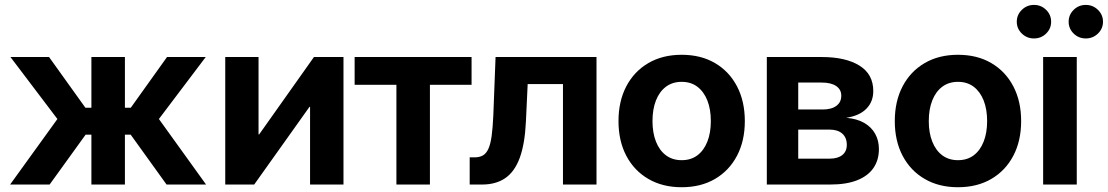

<svg xmlns="http://www.w3.org/2000/svg" viewBox="-20 -766 4599 797"><path d="M22 0 218.3 -272 23.4 -529.3H183.6L334.5 -318.8H359.4V-529.3H498.5V-318.8H522.9L673.3 -529.3H834L639.6 -272L835.4 0H671.4L522.5 -207H498.5V0H359.4V-207H335.4L186 0Z M1405.8 0H1267.1V-322.3H1264.6L1035.2 0H915V-529.3H1053.2V-208H1055.7L1283.2 -529.3H1405.8Z M1625.5 0V-414.1H1452.1V-529.3H1937.5V-414.1H1764.6V0Z M1929.7 0V-112.8H1950.2Q1970.7 -112.8 1984.6 -120.8Q1998.5 -128.9 2007.3 -148.2Q2016.1 -167.5 2020.8 -201.2Q2025.4 -234.9 2027.8 -287.1L2037.1 -529.3H2456.1V0H2316.9V-417H2170.4L2163.1 -261.7Q2158.7 -168.5 2137.5 -110.8Q2116.2 -53.2 2077.4 -26.6Q2038.6 0 1981.4 0Z M2809.6 11.2Q2730.5 11.2 2671.4 -23.2Q2612.3 -57.6 2579.8 -119.4Q2547.4 -181.2 2547.4 -263.2Q2547.4 -345.7 2579.8 -407.7Q2612.3 -469.7 2671.4 -504.2Q2730.5 -538.6 2809.6 -538.6Q2889.2 -538.6 2948 -504.2Q3006.8 -469.7 3039.3 -407.7Q3071.8 -345.7 3071.8 -263.2Q3071.8 -181.2 3039.3 -119.4Q3006.8 -57.6 2948 -23.2Q2889.2 11.2 2809.6 11.2ZM2809.6 -101.1Q2848.1 -101.1 2875 -121.3Q2901.9 -141.6 2916.3 -178.2Q2930.7 -214.8 2930.7 -263.2Q2930.7 -312.5 2916.3 -348.9Q2901.9 -385.3 2875 -405.8Q2848.1 -426.3 2809.6 -426.3Q2771.5 -426.3 2744.4 -406Q2717.3 -385.7 2702.9 -349.1Q2688.5 -312.5 2688.5 -263.2Q2688.5 -214.8 2702.9 -178.2Q2717.3 -141.6 2744.4 -121.3Q2771.5 -101.1 2809.6 -101.1Z M3163.1 0V-529.3H3391.1Q3490.2 -529.3 3547.6 -493.7Q3605 -458 3605 -388.2Q3605 -343.8 3576.4 -314.7Q3547.9 -285.6 3492.7 -276.9Q3536.6 -273.4 3566.9 -256.1Q3597.2 -238.8 3612.8 -210.7Q3628.4 -182.6 3628.4 -147.5Q3628.4 -101.6 3605.7 -68.6Q3583 -35.6 3538.1 -17.8Q3493.2 0 3426.8 0ZM3293.5 -107.4H3423.8Q3457.5 -107.4 3476.3 -122.3Q3495.1 -137.2 3495.1 -164.6Q3495.1 -194.8 3476.3 -211.4Q3457.5 -228 3423.8 -228H3293.5ZM3293.5 -311.5H3395Q3431.6 -311.5 3451.9 -326.7Q3472.2 -341.8 3472.2 -368.7Q3472.2 -394.5 3450.9 -408.9Q3429.7 -423.3 3391.1 -423.3H3293.5Z M3956.5 11.2Q3877.4 11.2 3818.4 -23.2Q3759.3 -57.6 3726.8 -119.4Q3694.3 -181.2 3694.3 -263.2Q3694.3 -345.7 3726.8 -407.7Q3759.3 -469.7 3818.4 -504.2Q3877.4 -538.6 3956.5 -538.6Q4036.1 -538.6 4095 -504.2Q4153.8 -469.7 4186.3 -407.7Q4218.8 -345.7 4218.8 -263.2Q4218.8 -181.2 4186.3 -119.4Q4153.8 -57.6 4095 -23.2Q4036.1 11.2 3956.5 11.2ZM3956.5 -101.1Q3995.1 -101.1 4022 -121.3Q4048.8 -141.6 4063.2 -178.2Q4077.6 -214.8 4077.6 -263.2Q4077.6 -312.5 4063.2 -348.9Q4048.8 -385.3 4022 -405.8Q3995.1 -426.3 3956.5 -426.3Q3918.5 -426.3 3891.4 -406Q3864.3 -385.7 3849.9 -349.1Q3835.4 -312.5 3835.4 -263.2Q3835.4 -214.8 3849.9 -178.2Q3864.3 -141.6 3891.4 -121.3Q3918.5 -101.1 3956.5 -101.1Z M4310.1 0V-529.3H4449.7V0ZM4487.3 -606.4Q4457.5 -606.4 4436.8 -626.7Q4416 -647 4416 -675.8Q4416 -704.6 4436.8 -725.1Q4457.5 -745.6 4487.3 -745.6Q4516.6 -745.6 4537.6 -725.1Q4558.6 -704.6 4558.6 -675.8Q4558.6 -647 4537.6 -626.7Q4516.6 -606.4 4487.3 -606.4ZM4272 -606.4Q4242.7 -606.4 4221.7 -626.7Q4200.7 -647 4200.7 -675.8Q4200.7 -704.6 4221.7 -725.1Q4242.7 -745.6 4272 -745.6Q4301.8 -745.6 4322.5 -725.1Q4343.3 -704.6 4343.3 -675.8Q4343.3 -647 4322.5 -626.7Q4301.8 -606.4 4272 -606.4Z"/></svg>

Font: Inter Cardless Tabular Bold
Style: Bold
Weight: 700
Designer: Rasmus Andersson
Foundry: rsms
Version: Version 4.000;git-4fc901f